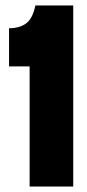

<svg xmlns="http://www.w3.org/2000/svg" viewBox="-20 -680 317 700"><path d="M88 0V-438H13V-577Q51 -577 75 -594.5Q99 -612 109 -660H247V0Z"/></svg>

Font: Bricolage Grotesque 96pt ExtraBold SemiCondensed
Style: Regular
Weight: 800
Width: 4
Version: Version 1.001;gftools[0.9.33.dev8+g029e19f]